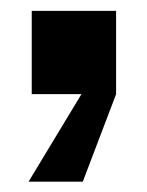

<svg xmlns="http://www.w3.org/2000/svg" viewBox="-20 -178 278 363"><path d="M40 -157.5H199.5V0L136.5 165.5H34L134 0H40Z"/></svg>

Font: Overused Grotesk
Style: Bold
Weight: 710
Version: Version 0.004